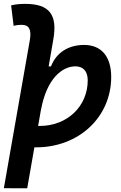

<svg xmlns="http://www.w3.org/2000/svg" viewBox="-28 -763 634 1007"><path d="M161.1 9.8C385.7 9.8 555.2 -148.9 555.2 -359.4C555.2 -466.8 503.4 -527.3 413.1 -527.3C330.1 -527.3 267.1 -486.8 239.3 -414.6H227.1L251.5 -555.2C274.9 -686.5 230.5 -742.7 104.5 -742.7C79.6 -742.7 54.7 -740.7 30.3 -734.9L43.5 -627.4C57.1 -631.3 71.8 -632.8 85.9 -632.8C124 -632.8 138.2 -608.4 128.4 -552.2L-7.8 224.1L114.7 224.6L152.3 9.8C155.3 9.8 158.2 9.8 161.1 9.8ZM171.9 -102.5 187.5 -191.4V-189.5C216.8 -347.7 295.9 -415 367.7 -415C408.7 -415 432.1 -388.7 432.1 -341.8C432.1 -205.1 324.2 -102.5 180.7 -102.5C177.7 -102.5 174.8 -102.5 171.9 -102.5Z"/></svg>

Font: Cascadia Mono PL SemiBold
Style: Italic
Weight: 600
Italic angle: -10°
Monospace: yes
Designer: Aaron Bell
Foundry: Saja Typeworks
Version: Version 2404.023